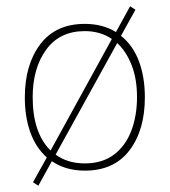

<svg xmlns="http://www.w3.org/2000/svg" viewBox="-20 -535 540 611"><path d="M102 56 85 45 129 -34Q94 -65 76.5 -114Q59 -163 59 -225Q59 -329 108 -394Q157 -459 250 -459Q307 -459 349 -433L394 -515L411 -504L365 -421Q403 -391 422 -340.5Q441 -290 441 -225Q441 -121 392 -56.5Q343 8 250 8Q189 8 145 -22ZM84 -226Q84 -112 141 -56L336 -411Q299 -436 250 -436Q170 -436 127 -377Q84 -318 84 -226ZM250 -15Q305 -15 342 -42.5Q379 -70 397.5 -118Q416 -166 416 -226Q416 -284 399 -327.5Q382 -371 353 -398L157 -43Q195 -15 250 -15Z"/></svg>

Font: Inconsolata ExtraLight
Style: Regular
Weight: 200
Monospace: yes
Designer: Raph Levien, Cyreal, Brenton Simpson
Foundry: Raph Levien, Cyreal, Google
Version: Version 3.001; ttfautohint (v1.8.2.53-6de2)